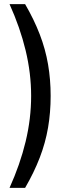

<svg xmlns="http://www.w3.org/2000/svg" viewBox="-20 -725 367 925"><path d="M101 180H26Q77 67 103.5 -43Q130 -153 130 -263Q130 -372 103.5 -482Q77 -592 26 -705H101Q144 -631 171.5 -559.5Q199 -488 211.5 -415Q224 -342 224 -263Q224 -183 211.5 -110Q199 -37 171.5 34.5Q144 106 101 180Z"/></svg>

Font: Mulish ExtraLight Medium
Style: Regular
Weight: 500
Version: Version 3.603